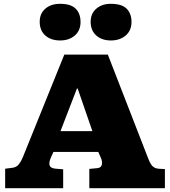

<svg xmlns="http://www.w3.org/2000/svg" viewBox="-20 -986 891 1006"><path d="M7 0V-102L46 -107Q67 -110 79 -125.5Q91 -141 100 -163L317 -700H545L756 -157Q768 -126 779.5 -115Q791 -104 810 -102L844 -100V0H448V-101L490 -105Q510 -107 513.5 -123Q517 -139 509 -158L495 -190H260L247 -161Q235 -135 240 -119.5Q245 -104 273 -102L311 -99V0ZM297 -299H464L387 -522H383ZM561 -774Q514 -774 484.5 -800Q455 -826 455 -872Q455 -915 484.5 -940.5Q514 -966 561 -966Q618 -966 643.5 -940.5Q669 -915 669 -871Q669 -826 638.5 -800Q608 -774 561 -774ZM295 -774Q247 -774 217.5 -800Q188 -826 188 -872Q188 -915 217.5 -940.5Q247 -966 295 -966Q351 -966 376.5 -940.5Q402 -915 402 -871Q402 -826 372 -800Q342 -774 295 -774Z"/></svg>

Font: Literata Variable Black
Style: Regular
Weight: 900
Designer: Latin by Veronika Burian and Jose Scaglione. Greek by Irene Vlachou. Cyrillic by Vera Evstafieva.
Foundry: TypeTogether
Version: Version 3.021